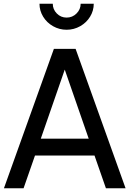

<svg xmlns="http://www.w3.org/2000/svg" viewBox="-20 -1006 692 1026"><path d="M268 -745H384L651 0H546L485 -175H167L106 0H1ZM454 -265 326 -634 198 -265ZM191 -986H262Q262 -956 283.5 -934Q305 -912 336 -912Q367 -912 389 -934Q411 -956 411 -986H481Q481 -949 461.5 -917Q442 -885 408.5 -866Q375 -847 336 -847Q297 -847 263.5 -866Q230 -885 210.5 -917Q191 -949 191 -986Z"/></svg>

Font: BLUETTI 2.0 Normal
Style: Normal
Weight: 400
Designer: Stijn de Vries
Foundry: tokotype
Version: Version 2.005;October 31, 2023;FontCreator 14.0.0.2814 64-bi